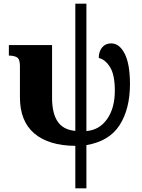

<svg xmlns="http://www.w3.org/2000/svg" viewBox="-20 -780 768 1040"><path d="M388 10Q244 9 166 -57Q88 -123 88 -253V-420Q88 -455 76.5 -466Q65 -477 32 -479H28V-536H262V-250Q262 -167 292 -122Q322 -77 388 -71V-760H448V-70Q519 -76 560.5 -135.5Q602 -195 602 -289Q602 -375 576 -416.5Q550 -458 515 -466Q515 -501 533 -523Q551 -545 582 -545Q627 -545 655.5 -489Q684 -433 684 -325Q684 -190 628 -102.5Q572 -15 448 6V240H388Z"/></svg>

Font: Noto Serif ExtraBold
Style: Regular
Weight: 800
Designer: Monotype Design Team
Foundry: Monotype Imaging Inc.
Version: Version 1.001